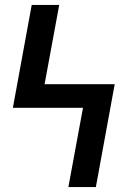

<svg xmlns="http://www.w3.org/2000/svg" viewBox="-20 -755 515 775"><path d="M367 0H256L315 -320H32L108 -735H219L160 -415H443Z"/></svg>

Font: Iosevka QP
Style: Bold
Weight: 700
Designer: Belleve Invis
Foundry: Belleve Invis
Version: Version 20.0.0; ttfautohint (v1.8.4)